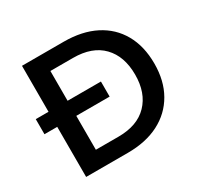

<svg xmlns="http://www.w3.org/2000/svg" viewBox="-146 -842 1034 1010"><g transform="rotate(-30 370.5 -337.5)"><path d="M102.5 0V-304.2H25V-395.8H102.5V-675H355.8Q466.7 -675 546.2 -634.6Q625.8 -594.2 668.8 -518.3Q711.7 -442.5 711.7 -337.5Q711.7 -233.3 668.3 -157.5Q625 -81.7 545.4 -40.8Q465.8 0 355.8 0ZM218.3 -98.3H355.8Q470.8 -98.3 532.9 -162.5Q595 -226.7 595 -337.5Q595 -449.2 533.3 -512.9Q471.7 -576.7 355.8 -576.7H218.3V-395.8H420.8V-304.2H218.3Z"/></g></svg>

Font: Funnel Display Medium
Style: Regular
Weight: 500
Designer: NORD ID, Kristian Moeller
Foundry: Dicotype
Version: Version 1.000